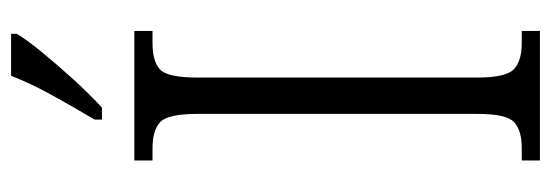

<svg xmlns="http://www.w3.org/2000/svg" viewBox="-336 -634 971 338"><g transform="rotate(-90 149.0 -465.5)"><path d="M35 0V-32H57Q88 -32 102.5 -45.5Q117 -59 117 -110V-603Q117 -655 102.5 -668.5Q88 -682 57 -682H35V-714H263V-682H242Q209 -682 195 -668.5Q181 -655 181 -603V-110Q181 -60 195.5 -46Q210 -32 242 -32H263V0ZM107 -784Q129 -821 150 -859Q171 -897 184 -931H258V-921Q248 -904 225.5 -876.5Q203 -849 177 -820.5Q151 -792 128 -771H107Z"/></g></svg>

Font: Noto Serif Tamil Condensed Light
Style: Italic
Weight: 300
Width: 3
Italic angle: -12°
Designer: Indian Type Foundry, Tom Grace, and the Monotype Design Team
Foundry: Monotype Imaging Inc.
Version: Version 2.003; ttfautohint (v1.8.4.7-5d5b)